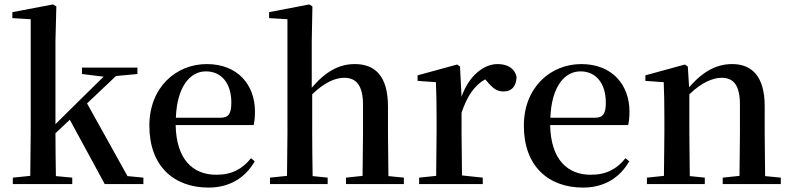

<svg xmlns="http://www.w3.org/2000/svg" viewBox="-20 -833 3584 869"><path d="M351 -498 449 -486 334 -373 231 -271V-647L235 -804L220 -813L36 -778V-751L119 -746V-232L117 -37L38 -29V0H307V-29L233 -36C232 -91 231 -172 231 -230L296 -291L454 0H629V-29L557 -36L374 -365L505 -489L602 -498V-527H351Z M924 16C1019 16 1090 -28 1133 -103L1116 -117C1078 -69 1030 -42 959 -42C854 -42 778 -110 775 -267H1128C1132 -284 1134 -303 1134 -328C1134 -449 1056 -543 916 -543C778 -543 656 -439 656 -264C656 -81 767 16 924 16ZM776 -300C781 -440 840 -510 912 -510C983 -510 1027 -455 1027 -369C1027 -320 1016 -300 977 -300Z M1620 0H1808V-29L1738 -36L1736 -232V-351C1736 -488 1678 -543 1586 -543C1516 -543 1455 -511 1391 -436V-647L1394 -804L1380 -813L1198 -778V-751L1281 -746V-232L1279 -37L1202 -29V0H1463V-29L1395 -36C1394 -93 1393 -177 1393 -232V-406C1449 -461 1499 -481 1538 -481C1590 -481 1623 -449 1623 -359V-232L1621 -37L1546 -29V0Z M1953 0H2165V-29L2071 -39L2069 -232V-323C2095 -400 2128 -447 2176 -474L2184 -465C2208 -436 2228 -419 2258 -419C2299 -419 2317 -446 2318 -485C2309 -526 2274 -543 2232 -543C2168 -543 2101 -488 2069 -395L2062 -532L2049 -541L1870 -492V-467L1953 -461C1955 -412 1956 -369 1956 -301V-232L1954 -37L1877 -29V0Z M2619 16C2714 16 2785 -28 2828 -103L2811 -117C2773 -69 2725 -42 2654 -42C2549 -42 2473 -110 2470 -267H2823C2827 -284 2829 -303 2829 -328C2829 -449 2751 -543 2611 -543C2473 -543 2351 -439 2351 -264C2351 -81 2462 16 2619 16ZM2471 -300C2476 -440 2535 -510 2607 -510C2678 -510 2722 -455 2722 -369C2722 -320 2711 -300 2672 -300Z M3326 0H3514V-29L3443 -36L3441 -232V-353C3441 -486 3384 -543 3294 -543C3228 -543 3166 -515 3099 -438L3093 -532L3080 -541L2901 -492V-467L2984 -461C2986 -412 2987 -368 2987 -301V-232L2985 -37L2908 -29V0H3170V-29L3102 -36L3100 -232V-406C3156 -461 3209 -481 3246 -481C3299 -481 3329 -449 3329 -359V-232L3327 -37L3251 -29V0Z"/></svg>

Font: Noto Serif CJK SC SemiBold
Style: Regular
Weight: 600
Designer: Ryoko NISHIZUKA 西塚涼子 (kana & ideographs); Frank Grießhammer (Latin, Greek & Cyrillic); Wenlong ZHANG 张文龙 (bopomofo); San
Foundry: Adobe
Version: Version 2.001;hotconv 1.1.0;makeotfexe 2.6.0